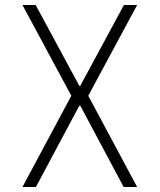

<svg xmlns="http://www.w3.org/2000/svg" viewBox="-20 -750 640 770"><path d="M70 0 266 -366 70 -730H123L298 -406H302L477 -730H530L334 -366L530 0H476L302 -326H298L124 0Z"/></svg>

Font: M PLUS Code Latin Expanded Light
Style: Regular
Weight: 300
Width: 7
Designer: Coji Morishita
Foundry: UNDERFOREST DESIGN
Version: Version 1.002; ttfautohint (v1.8.3)